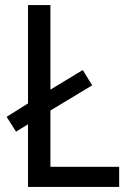

<svg xmlns="http://www.w3.org/2000/svg" viewBox="-20 -734 511 754"><path d="M90 0V-246L43 -217L6 -275L90 -328V-714H178V-382L305 -459L342 -399L178 -300V-79H448V0Z"/></svg>

Font: Noto Sans Hebrew SemiCondensed
Style: Regular
Weight: 400
Width: 4
Designer: Monotype Design Team
Foundry: Monotype Imaging Inc.
Version: Version 2.004; ttfautohint (v1.8.4.7-5d5b)